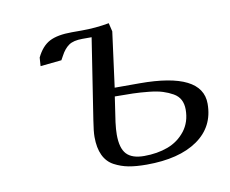

<svg xmlns="http://www.w3.org/2000/svg" viewBox="-58 -519 715 597"><g transform="rotate(-10 299.5 -220.0)"><path d="M87.9 -352.1 89.8 -378.9Q106 -412.6 131.1 -425.8Q156.2 -439 202.1 -439H232.9Q277.8 -439 319.8 -446.8L326.2 -419.9L303.2 -246.1H381.8Q579.1 -246.1 579.1 -147Q579.1 -74.2 520.8 -33.7Q462.4 6.8 359.9 6.8Q327.1 6.8 303.5 2.4Q279.8 -2 258.3 -13.4Q236.8 -24.9 225.8 -48.1Q214.8 -71.3 214.8 -106Q214.8 -123.5 220.2 -157.2L259.8 -413.1H231Q202.1 -413.1 187.5 -402.8Q172.9 -392.6 162.1 -372.1L154.8 -358.9ZM284.2 -101.1Q284.2 -58.1 301.5 -39.6Q318.8 -21 356.9 -21Q398.4 -21 431.9 -33.4Q465.3 -45.9 487.1 -73.7Q508.8 -101.6 508.8 -141.1Q508.8 -158.7 502 -171.9Q495.1 -185.1 480.5 -193.4Q465.8 -201.7 449 -207Q432.1 -212.4 405.8 -215.1Q379.4 -217.8 356 -218.5Q332.5 -219.2 298.8 -219.2L287.1 -140.1Q284.2 -117.2 284.2 -101.1Z"/></g></svg>

Font: Dehuti Alt
Style: Italic
Weight: 400
Version: Version 1.2